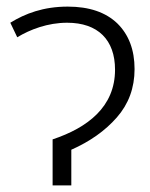

<svg xmlns="http://www.w3.org/2000/svg" viewBox="-20 -561 454 581"><path d="M185.1 -541C111.3 -541 56.2 -520 11.2 -492.2L32.2 -448.2C70.8 -471.7 124.5 -492.2 183.1 -492.2C276.4 -492.2 328.1 -440.4 328.1 -350.1C328.1 -237.8 245.6 -174.8 139.2 -139.2V0H195.8V-107.9C252 -132.8 297.9 -165 333.5 -205.6C369.1 -246.1 387.2 -294.9 387.2 -352.1C387.2 -410.2 369.6 -456.1 335 -490.2C299.8 -523.9 250 -541 185.1 -541Z"/></svg>

Font: Noto Reveo Sans
Style: Regular
Weight: 300
Designer: Monotype Design Team
Foundry: Monotype Imaging Inc.
Version: Version 2.007